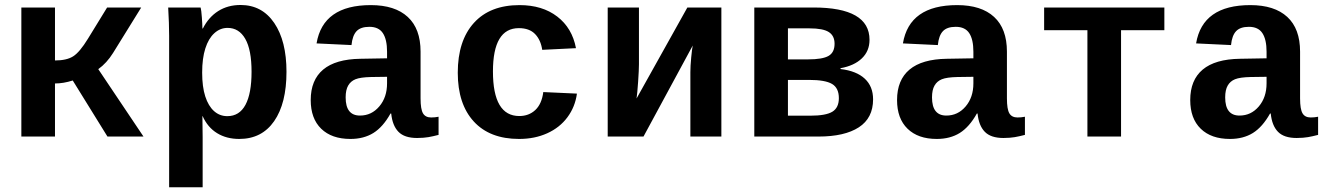

<svg xmlns="http://www.w3.org/2000/svg" viewBox="-20 -559 5441 786"><path d="M67.4 -528.3H205.1V-311.5Q252.9 -311.5 279.5 -328.4Q306.2 -345.2 340.3 -400.9L418.5 -528.3H558.1L442.9 -342.3Q417 -300.8 382.3 -275.9L567.4 0H419.9L277.8 -229.5Q239.7 -217.3 205.1 -217.3V0H67.4Z M801.3 -528.3Q804.2 -518.1 806.4 -487.3Q808.6 -456.5 808.6 -442.4H810.5Q834 -488.8 873.3 -513.7Q912.6 -538.6 964.8 -538.6Q1052.7 -538.6 1102.8 -464.8Q1152.8 -391.1 1152.8 -265.1Q1152.8 -135.7 1102.3 -63Q1051.8 9.8 959.5 9.8Q907.2 9.8 868.7 -13.9Q830.1 -37.6 809.6 -83.5H808.6L809.6 3.4V207.5H672.4V-413.1Q672.4 -461.9 668.5 -528.3ZM807.6 -261.7Q807.6 -203.6 820.3 -164.3Q833 -125 856.2 -104.2Q879.4 -83.5 910.6 -83.5Q960 -83.5 984.9 -129.9Q1009.8 -176.3 1009.8 -265.1Q1009.8 -355 984.1 -399.9Q958.5 -444.8 911.6 -444.8Q881.3 -444.8 857.4 -423.1Q833.5 -401.4 820.6 -360.8Q807.6 -320.3 807.6 -261.7Z M1414.6 9.8Q1337.9 9.8 1294.9 -32Q1252 -73.7 1252 -149.4Q1252 -231.4 1303 -274.2Q1354 -316.9 1455.6 -318.4L1564.5 -320.3V-347.2Q1564.5 -397.5 1547.4 -423.3Q1530.3 -449.2 1492.2 -449.2Q1456.5 -449.2 1439.7 -431.4Q1422.9 -413.6 1418.9 -374.5L1275.9 -381.3Q1302.2 -538.1 1498 -538.1Q1596.7 -538.1 1649.2 -489.7Q1701.7 -441.4 1701.7 -347.7V-156.2Q1701.7 -111.8 1711.7 -95Q1721.7 -78.1 1745.1 -78.1Q1760.7 -78.1 1775.4 -81.1V-6.8Q1763.2 -3.9 1753.4 -1.5Q1743.7 1 1733.9 2.4Q1724.1 3.9 1713.1 4.9Q1702.1 5.9 1687.5 5.9Q1635.7 5.9 1611.1 -19.5Q1586.4 -44.9 1581.5 -94.2H1578.6Q1547.9 -39.1 1508.5 -14.6Q1469.2 9.8 1414.6 9.8ZM1564.5 -244.6 1499 -243.7Q1455.1 -242.7 1435.3 -234.6Q1415.5 -226.6 1405.3 -208.7Q1395 -190.9 1395 -160.2Q1395 -85.9 1453.6 -85.9Q1501 -85.9 1532.7 -123.3Q1564.5 -160.6 1564.5 -217.8Z M2105 9.8Q1984.9 9.8 1919.4 -61.8Q1854 -133.3 1854 -261.2Q1854 -392.1 1919.9 -465.1Q1985.8 -538.1 2106.9 -538.1Q2200.2 -538.1 2261.2 -491.2Q2322.3 -444.3 2337.9 -361.8L2199.7 -355Q2193.8 -395.5 2170.4 -419.7Q2147 -443.8 2104 -443.8Q1998 -443.8 1998 -266.6Q1998 -84 2106 -84Q2145 -84 2171.4 -108.6Q2197.8 -133.3 2204.1 -182.1L2341.8 -175.8Q2334.5 -121.6 2303 -79.1Q2271.5 -36.6 2220.2 -13.4Q2168.9 9.8 2105 9.8Z M2595.7 -528.3V-295.9Q2595.7 -273.4 2592.3 -224.1Q2588.9 -174.8 2585.9 -155.8L2793.9 -528.3H2933.1V0H2806.2V-263.7Q2806.2 -288.1 2809.6 -323.7Q2813 -359.4 2815.9 -372.6L2614.3 0H2467.8V-528.3Z M3310.1 -528.3Q3539.6 -528.3 3539.6 -396Q3539.6 -350.1 3508.3 -320.1Q3477.1 -290 3420.9 -279.8V-276.4Q3486.3 -268.6 3520.3 -236.8Q3554.2 -205.1 3554.2 -152.3Q3554.2 -75.7 3495.8 -37.8Q3437.5 0 3330.6 0H3067.9V-528.3ZM3205.6 -85.4H3296.9Q3361.3 -85.4 3387.7 -101.8Q3414.1 -118.2 3414.1 -157.2Q3414.1 -198.7 3386.2 -215.3Q3358.4 -231.9 3291.5 -231.9H3205.6ZM3205.6 -442.9V-315.9H3287.6Q3347.2 -315.9 3371.8 -330.1Q3396.5 -344.2 3396.5 -379.9Q3396.5 -412.6 3373 -427.7Q3349.6 -442.9 3293.9 -442.9Z M3814.9 9.8Q3738.3 9.8 3695.3 -32Q3652.3 -73.7 3652.3 -149.4Q3652.3 -231.4 3703.4 -274.2Q3754.4 -316.9 3856 -318.4L3964.8 -320.3V-347.2Q3964.8 -397.5 3947.8 -423.3Q3930.7 -449.2 3892.6 -449.2Q3856.9 -449.2 3840.1 -431.4Q3823.2 -413.6 3819.3 -374.5L3676.3 -381.3Q3702.6 -538.1 3898.4 -538.1Q3997.1 -538.1 4049.6 -489.7Q4102.1 -441.4 4102.1 -347.7V-156.2Q4102.1 -111.8 4112.1 -95Q4122.1 -78.1 4145.5 -78.1Q4161.1 -78.1 4175.8 -81.1V-6.8Q4163.6 -3.9 4153.8 -1.5Q4144 1 4134.3 2.4Q4124.5 3.9 4113.5 4.9Q4102.5 5.9 4087.9 5.9Q4036.1 5.9 4011.5 -19.5Q3986.8 -44.9 3981.9 -94.2H3979Q3948.2 -39.1 3908.9 -14.6Q3869.6 9.8 3814.9 9.8ZM3964.8 -244.6 3899.4 -243.7Q3855.5 -242.7 3835.7 -234.6Q3815.9 -226.6 3805.7 -208.7Q3795.4 -190.9 3795.4 -160.2Q3795.4 -85.9 3854 -85.9Q3901.4 -85.9 3933.1 -123.3Q3964.8 -160.6 3964.8 -217.8Z M4254.4 -528.3H4746.6V-435.5H4569.3V0H4431.6V-435.5H4254.4Z M5015.1 9.8Q4938.5 9.8 4895.5 -32Q4852.5 -73.7 4852.5 -149.4Q4852.5 -231.4 4903.6 -274.2Q4954.6 -316.9 5056.2 -318.4L5165 -320.3V-347.2Q5165 -397.5 5147.9 -423.3Q5130.9 -449.2 5092.8 -449.2Q5057.1 -449.2 5040.3 -431.4Q5023.4 -413.6 5019.5 -374.5L4876.5 -381.3Q4902.8 -538.1 5098.6 -538.1Q5197.3 -538.1 5249.8 -489.7Q5302.2 -441.4 5302.2 -347.7V-156.2Q5302.2 -111.8 5312.3 -95Q5322.3 -78.1 5345.7 -78.1Q5361.3 -78.1 5376 -81.1V-6.8Q5363.8 -3.9 5354 -1.5Q5344.2 1 5334.5 2.4Q5324.7 3.9 5313.7 4.9Q5302.7 5.9 5288.1 5.9Q5236.3 5.9 5211.7 -19.5Q5187 -44.9 5182.1 -94.2H5179.2Q5148.4 -39.1 5109.1 -14.6Q5069.8 9.8 5015.1 9.8ZM5165 -244.6 5099.6 -243.7Q5055.7 -242.7 5035.9 -234.6Q5016.1 -226.6 5005.9 -208.7Q4995.6 -190.9 4995.6 -160.2Q4995.6 -85.9 5054.2 -85.9Q5101.6 -85.9 5133.3 -123.3Q5165 -160.6 5165 -217.8Z"/></svg>

Font: Cousine
Style: Bold
Weight: 700
Monospace: yes
Designer: Steve Matteson
Foundry: Ascender Corporation
Version: Version 1.20